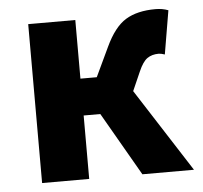

<svg xmlns="http://www.w3.org/2000/svg" viewBox="-43 -552 632 597"><g transform="rotate(-5 273.0 -254.0)"><path d="M65 0V-496H212V-313H263L306 -404Q334 -464 370 -486Q406 -508 463 -508Q485 -508 503 -501L480 -365Q468 -369 461 -369Q440 -369 425.5 -359Q411 -349 398 -319L372 -260L539 0H378L264 -198H212V0Z"/></g></svg>

Font: Toshiba Sans
Style: Bold
Weight: 700
Designer: Paul D. Hunt
Foundry: Toshiba Corporation
Version: Version 2.020;PS 2.0;hotconv 1.0.86;makeotf.lib2.5.63406